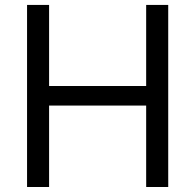

<svg xmlns="http://www.w3.org/2000/svg" viewBox="-20 -747 780 767"><path d="M88.1 0H176.1V-325.3H563.9V0H652V-727.3H563.9V-403.4H176.1V-727.3H88.1Z"/></svg>

Font: Karasuma Gothic
Style: Regular
Weight: 400
Designer: Rasmus Andersson, Ryoko Nishizuka
Foundry: Genbu
Version: Version 1.00